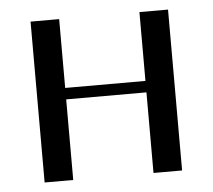

<svg xmlns="http://www.w3.org/2000/svg" viewBox="-41 -511 615 555"><g transform="rotate(-5 266.5 -233.5)"><path d="M66.9 -466.8H149.9V-267.1H382.8V-466.8H465.8V0H382.8V-233.9H149.9V0H66.9Z"/></g></svg>

Font: Resagokr
Style: Regular
Weight: 500
Designer: gluk
Foundry: gluk
Version: Version 0.95